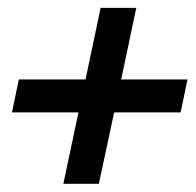

<svg xmlns="http://www.w3.org/2000/svg" viewBox="-20 -587 489 478"><path d="M226.1 -129.4H137.7L175.3 -307.1H9.8L26.9 -389.2H192.9L230.5 -567.4H319.3L281.7 -389.2H446.8L429.7 -307.1H264.2Z"/></svg>

Font: Cadman
Style: Bold Italic
Weight: 700
Italic angle: -12°
Designer: Paul James MIller
Foundry: High-Logic / Made with FontCreator
Version: Version 2.114;March 28, 2021;FontCreator 13.0.0.2683 64-bit